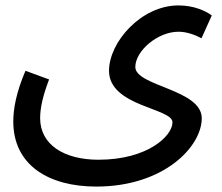

<svg xmlns="http://www.w3.org/2000/svg" viewBox="-20 -456 818 708"><path d="M29 -8C29 154 161 232 335 232C584 232 724 85 724 -20C724 -127 479 -138 479 -209C479 -268 561 -339 638 -339C668 -339 698 -328 723 -315L761 -399C738 -416 695 -436 638 -436C501 -436 382 -301 382 -195C382 -63 616 -58 616 -5C616 45 525 133 343 133C216 133 128 77 128 -20C128 -60 139 -105 161 -163L74 -195C40 -116 29 -55 29 -8Z"/></svg>

Font: Noto Sans Arabic UI Md
Style: Regular
Weight: 500
Designer: Monotype Design Team, Nadine Chahine and Nizar Qandah
Foundry: Monotype Imaging Inc.
Version: Version 2.010